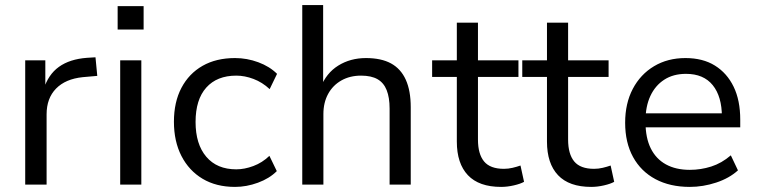

<svg xmlns="http://www.w3.org/2000/svg" viewBox="-20 -725 2972 754"><path d="M79 0V-488H158V-373H151Q169 -432 211.5 -462.5Q254 -493 322 -498L355 -500L362 -427L305 -422Q237 -415 200 -377Q163 -339 163 -276V0Z M442 -609V-701H544V-609ZM452 0V-488H535V0Z M903 9Q829 9 775.5 -23Q722 -55 692.5 -112.5Q663 -170 663 -247Q663 -324 692.5 -380Q722 -436 775.5 -466.5Q829 -497 903 -497Q950 -497 994.5 -480.5Q1039 -464 1068 -435L1039 -375Q1010 -402 975.5 -415Q941 -428 908 -428Q832 -428 790 -381Q748 -334 748 -246Q748 -159 790 -109.5Q832 -60 908 -60Q940 -60 975 -73Q1010 -86 1038 -113L1067 -53Q1038 -24 993 -7.5Q948 9 903 9Z M1167 0V-705H1249V-381H1239Q1261 -438 1308.5 -467.5Q1356 -497 1417 -497Q1477 -497 1515.5 -476Q1554 -455 1573.5 -412Q1593 -369 1593 -304V0H1510V-299Q1510 -342 1498.5 -371Q1487 -400 1462.5 -414Q1438 -428 1398 -428Q1354 -428 1320.5 -409Q1287 -390 1268.5 -356Q1250 -322 1250 -277V0Z M1948 9Q1861 9 1817.5 -37Q1774 -83 1774 -169V-423H1677V-488H1774V-636H1857V-488H2016V-423H1857V-177Q1857 -120 1881 -91Q1905 -62 1959 -62Q1976 -62 1993 -66Q2010 -70 2024 -75L2038 -11Q2024 -3 1998 3Q1972 9 1948 9Z M2302 9Q2215 9 2171.5 -37Q2128 -83 2128 -169V-423H2031V-488H2128V-636H2211V-488H2370V-423H2211V-177Q2211 -120 2235 -91Q2259 -62 2313 -62Q2330 -62 2347 -66Q2364 -70 2378 -75L2392 -11Q2378 -3 2352 3Q2326 9 2302 9Z M2689 9Q2611 9 2554 -21.5Q2497 -52 2466 -108.5Q2435 -165 2435 -243Q2435 -319 2465 -376Q2495 -433 2548.5 -465Q2602 -497 2672 -497Q2740 -497 2787.5 -467.5Q2835 -438 2861 -384.5Q2887 -331 2887 -255V-225H2498V-280H2832L2815 -266Q2815 -346 2779 -390.5Q2743 -435 2674 -435Q2624 -435 2588.5 -412Q2553 -389 2534 -348Q2515 -307 2515 -252V-245Q2515 -184 2535.5 -142.5Q2556 -101 2595 -79.5Q2634 -58 2689 -58Q2732 -58 2773 -71Q2814 -84 2850 -115L2878 -56Q2844 -25 2792.5 -8Q2741 9 2689 9Z"/></svg>

Font: Nunito Sans 12pt ExtraLight 11pt
Style: Regular
Weight: 400
Version: Version 3.101;gftools[0.9.27]